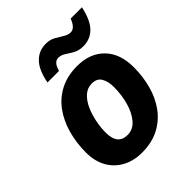

<svg xmlns="http://www.w3.org/2000/svg" viewBox="-214 -880 1013 1013"><g transform="rotate(-45 292.5 -373.5)"><path d="M253 10Q192 10 144.5 -15.5Q97 -41 70.5 -88Q44 -135 44 -200Q44 -272 62 -336.5Q80 -401 116 -450.5Q152 -500 206.5 -528Q261 -556 334 -556Q429 -556 485 -499Q541 -442 541 -340Q541 -271 524 -208Q507 -145 471.5 -96Q436 -47 381.5 -18.5Q327 10 253 10ZM265 -110Q306 -110 334.5 -143Q363 -176 378 -228.5Q393 -281 393 -340Q393 -381 377.5 -408.5Q362 -436 323 -436Q290 -436 265 -413.5Q240 -391 224 -355Q208 -319 200 -278Q192 -237 192 -200Q192 -110 265 -110ZM162 -605Q177 -684 212.5 -720Q248 -756 299 -756Q331 -756 354 -743Q377 -730 396.5 -717.5Q416 -705 436 -705Q467 -705 487 -757H571Q554 -677 518.5 -641.5Q483 -606 431 -606Q399 -606 376.5 -618.5Q354 -631 334.5 -644Q315 -657 294 -657Q262 -657 248 -605Z"/></g></svg>

Font: BC Sans
Style: Bold Italic
Weight: 700
Italic angle: -12°
Designer: Monotype Design Team
Province of B.C.
Foundry: Monotype Imaging Inc.
Version: Version 2.000;GOOG;noto-source:20170915:90ef993387c0